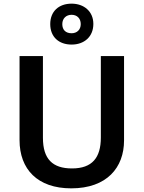

<svg xmlns="http://www.w3.org/2000/svg" viewBox="-20 -1021 787 1051"><path d="M372 -777C440 -777 491 -819 491 -890C491 -959 439 -1001 372 -1001C302 -1001 255 -959 255 -889C255 -819 302 -777 372 -777ZM372 -839C339 -839 321 -858 321 -889C321 -921 343 -940 372 -940C401 -940 422 -921 422 -889C422 -858 401 -839 372 -839ZM659 -252V-714H532V-268C532 -158 485 -99 374 -99C268 -99 215 -150 215 -267V-714H87V-254C87 -95 185 10 370 10C565 10 659 -104 659 -252Z"/></svg>

Font: Noto Sans Gunjala Gondi Semibold
Style: Regular
Weight: 400
Designer: Ek Type
Foundry: Ek Type
Version: Version 1.004